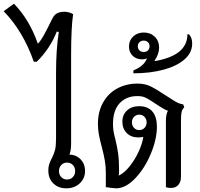

<svg xmlns="http://www.w3.org/2000/svg" viewBox="-98 -1017 1089 1045"><path d="M365 -87Q365 -46 336 -19Q307 8 263 8Q220 8 192.5 -18.5Q165 -45 165 -90Q165 -108 169.5 -122.5Q174 -137 186 -160Q198 -184 202.5 -205Q207 -226 207 -265V-620Q207 -747 222 -843L211 -845Q194 -801 166 -758.5Q138 -716 102 -681H86Q28 -847 -78 -956L-22 -997Q63 -909 108 -779Q124 -795 142.5 -829Q161 -863 186 -914Q196 -935 211.5 -944Q227 -953 253 -953Q277 -953 300 -940Q289 -867 289 -716V-678V-233Q289 -198 280 -176Q318 -174 341.5 -149Q365 -124 365 -87ZM311 -86Q311 -106 298.5 -119Q286 -132 267 -132Q248 -132 235.5 -119Q223 -106 223 -86Q223 -66 235.5 -53Q248 -40 267 -40Q286 -40 298.5 -53Q311 -66 311 -86Z M905 -433Q894 -423 890.5 -408Q887 -393 887 -362V-55Q887 -27 872.5 -10.5Q858 6 832 6Q818 6 805 2V-358Q805 -396 816 -414Q800 -419 769 -439L728 -466Q704 -482 688.5 -488Q673 -494 649 -494Q590 -494 553.5 -455.5Q517 -417 517 -342Q517 -320 520 -302Q523 -284 530 -258Q540 -217 545 -181Q550 -145 550 -87Q550 -70 548 -61Q578 -75 607 -111Q636 -147 656.5 -191.5Q677 -236 682 -272Q670 -269 656 -269Q615 -269 591.5 -293Q568 -317 568 -355Q568 -392 593 -415.5Q618 -439 659 -439Q707 -439 731.5 -410Q756 -381 756 -327Q756 -260 723 -180.5Q690 -101 638 -46.5Q586 8 534 8Q528 8 501 5Q489 2 478 2V-76Q478 -112 472.5 -143.5Q467 -175 456 -217Q446 -254 440.5 -283Q435 -312 435 -342Q435 -410 463.5 -460Q492 -510 541 -536Q590 -562 650 -562Q680 -562 702.5 -554.5Q725 -547 753 -530L841 -474Q861 -461 873 -456Q885 -451 899 -449ZM660 -309Q677 -309 688.5 -321Q700 -333 700 -351Q700 -369 688.5 -381Q677 -393 660 -393Q643 -393 631.5 -381Q620 -369 620 -351Q620 -333 631.5 -321Q643 -309 660 -309Z M948 -780Q948 -730 906 -693.5Q864 -657 791.5 -637.5Q719 -618 628 -618V-634Q685 -656 702 -699Q689 -694 675 -694Q644 -694 624 -713.5Q604 -733 604 -764Q604 -797 627 -818.5Q650 -840 685 -840Q721 -840 744.5 -817Q768 -794 768 -758Q768 -723 742 -684Q922 -714 922 -830H931Q948 -811 948 -780ZM684 -734Q698 -734 707 -742.5Q716 -751 716 -765Q716 -779 707 -787.5Q698 -796 684 -796Q670 -796 661 -787.5Q652 -779 652 -765Q652 -751 661 -742.5Q670 -734 684 -734Z"/></svg>

Font: Thasadith
Style: Bold
Weight: 700
Designer: Cadson Demak Co.,Ltd.
Foundry: Cadson Demak Co.,Ltd.
Version: Version 1.000; ttfautohint (v1.6)